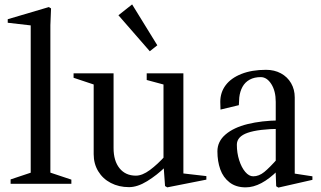

<svg xmlns="http://www.w3.org/2000/svg" viewBox="-20 -832 1454 869"><path d="M28 -20 136 -56 119 -32V-735L137 -715L15 -729V-745L201 -800L211 -794L208 -718V-32L192 -56L303 -19V0H28Z M404 -134V-468L421 -444L313 -480V-500H494V-162Q494 -104 521 -70.5Q548 -37 595 -37Q624 -37 658.5 -62.5Q693 -88 729 -128L720 -100V-468L737 -445L644 -470V-500H810V-29L792 -49L914 -35V-19L737 16L727 10L720 -88L730 -78Q690 -39 646 -12Q602 15 564 15Q518 15 481.5 -4Q445 -23 424.5 -57Q404 -91 404 -134ZM516 -763 578 -812 692 -627 658 -600Z M964 -147Q964 -192 1001 -223.5Q1038 -255 1101 -270.5Q1164 -286 1244 -287L1228 -269V-371Q1228 -420 1208 -451.5Q1188 -483 1160 -483Q1131 -483 1110 -471.5Q1089 -460 1077.5 -439Q1066 -418 1063 -391Q1061 -367 1061 -356L978 -336Q977 -348 977 -371Q977 -414 1001.5 -446.5Q1026 -479 1073 -497.5Q1120 -516 1184 -516Q1222 -516 1251.5 -500Q1281 -484 1297.5 -455.5Q1314 -427 1314 -391V-29L1296 -49L1394 -34V-18L1240 17L1230 11L1227 -70L1238 -61Q1161 16 1092 16Q1048 16 1019 -6.5Q990 -29 977 -65.5Q964 -102 964 -147ZM1238 -116 1228 -87V-267L1249 -249Q1150 -248 1101 -231Q1052 -214 1052 -177Q1052 -140 1062.5 -107Q1073 -74 1090 -54Q1107 -34 1126 -34Q1152 -34 1176 -53.5Q1200 -73 1238 -116Z"/></svg>

Font: Wittgenstein
Style: Regular
Weight: 400
Designer: Jörg Drees
Foundry: Jörg Drees
Version: Version 1.003;Glyphs 3.1.2 (3151)